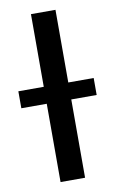

<svg xmlns="http://www.w3.org/2000/svg" viewBox="-123 -773 494 819"><g transform="rotate(-10 124.0 -363.5)"><path d="M71.4 -412.6V-727.3H177.6V-412.6H287.6V-339.1H177.6V0H71.4V-339.1H-38.7V-412.6Z"/></g></svg>

Font: Inter P Medium
Style: Regular
Weight: 500
Designer: Rasmus Andersson
Foundry: rsms
Version: Version 3.018;git-588b23468